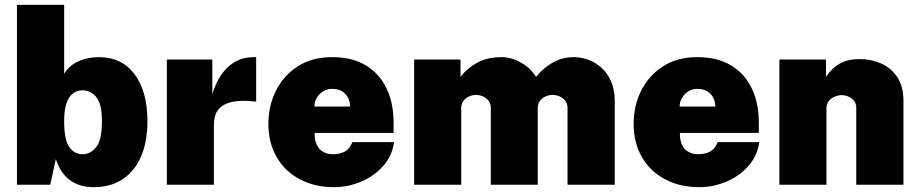

<svg xmlns="http://www.w3.org/2000/svg" viewBox="-20 -763 3796 793"><path d="M367 10Q335.5 10 310.5 2Q285.5 -6 266.2 -21Q247 -36 233.2 -57.5Q219.5 -79 210.5 -106L187.5 0H50V-743H245V-458Q257 -478 273.5 -491.2Q290 -504.5 309.2 -512.2Q328.5 -520 348.5 -523.5Q368.5 -527 388 -527Q483.5 -527 536.2 -455.8Q589 -384.5 589 -262Q589 -179.5 563.2 -118.5Q537.5 -57.5 488 -23.8Q438.5 10 367 10ZM321 -126Q354 -126 377.5 -155.8Q401 -185.5 401 -262Q401 -334 377.5 -362Q354 -390 321 -390Q298.5 -390 281.2 -377.2Q264 -364.5 254.5 -336.2Q245 -308 245 -262Q245 -185.5 266 -155.8Q287 -126 321 -126Z M669 0V-517H857V-374Q869 -415.5 891.2 -450.2Q913.5 -485 948 -506Q982.5 -527 1030.5 -527Q1034 -527 1036 -527Q1038 -527 1038 -527V-343Q1036.5 -343.5 1035.2 -343.5Q1034 -343.5 1031.5 -344Q977 -349.5 943.8 -343Q910.5 -336.5 893 -321.8Q875.5 -307 869.5 -287.8Q863.5 -268.5 863.5 -248V0Z M1359.5 10Q1279 10 1217.8 -22.8Q1156.5 -55.5 1122.5 -114.5Q1088.5 -173.5 1088.5 -252Q1088.5 -326 1119.8 -388.5Q1151 -451 1209.8 -489Q1268.5 -527 1351.5 -527Q1436 -527 1492.5 -492Q1549 -457 1577.2 -396.2Q1605.5 -335.5 1605.5 -259V-214H1279.5Q1279 -183 1289 -163.5Q1299 -144 1316.2 -135Q1333.5 -126 1354.5 -126Q1381 -126 1402.2 -136Q1423.5 -146 1435.5 -176H1607.5Q1599.5 -118.5 1562 -76.8Q1524.5 -35 1470.8 -12.5Q1417 10 1359.5 10ZM1278.5 -323H1426Q1426 -342.5 1417.5 -359.2Q1409 -376 1392.5 -386Q1376 -396 1351.5 -396Q1331.5 -396 1315 -386Q1298.5 -376 1288.5 -359.2Q1278.5 -342.5 1278.5 -323Z M1690.5 0V-517H1882V-445.5Q1907.5 -479.5 1949.5 -503.2Q1991.5 -527 2052 -527Q2077 -527 2103.2 -517.8Q2129.5 -508.5 2153.2 -490.5Q2177 -472.5 2194 -445.5Q2219.5 -478.5 2260 -502.8Q2300.5 -527 2349.5 -527Q2379.5 -527 2409.5 -516.2Q2439.5 -505.5 2464.2 -483.2Q2489 -461 2504 -426.5Q2519 -392 2519 -344V0H2324V-317.5Q2324 -334.5 2314.8 -346.5Q2305.5 -358.5 2291.2 -364.8Q2277 -371 2262 -371Q2247.5 -371 2233.5 -364.8Q2219.5 -358.5 2210.2 -346.5Q2201 -334.5 2201 -317.5V0H2007V-317.5Q2007 -334.5 1998 -346.5Q1989 -358.5 1975 -364.8Q1961 -371 1946 -371Q1931.5 -371 1917.5 -364.8Q1903.5 -358.5 1894.2 -346.5Q1885 -334.5 1885 -317.5V0Z M2868 10Q2787.5 10 2726.2 -22.8Q2665 -55.5 2631 -114.5Q2597 -173.5 2597 -252Q2597 -326 2628.2 -388.5Q2659.5 -451 2718.2 -489Q2777 -527 2860 -527Q2944.5 -527 3001 -492Q3057.5 -457 3085.8 -396.2Q3114 -335.5 3114 -259V-214H2788Q2787.5 -183 2797.5 -163.5Q2807.5 -144 2824.8 -135Q2842 -126 2863 -126Q2889.5 -126 2910.8 -136Q2932 -146 2944 -176H3116Q3108 -118.5 3070.5 -76.8Q3033 -35 2979.2 -12.5Q2925.5 10 2868 10ZM2787 -323H2934.5Q2934.5 -342.5 2926 -359.2Q2917.5 -376 2901 -386Q2884.5 -396 2860 -396Q2840 -396 2823.5 -386Q2807 -376 2797 -359.2Q2787 -342.5 2787 -323Z M3199 0V-517H3391.5V-445.5Q3402.5 -462 3419.5 -479Q3436.5 -496 3463.5 -507.5Q3490.5 -519 3531 -519Q3576.5 -519 3617.8 -501.5Q3659 -484 3685.2 -445.5Q3711.5 -407 3711.5 -344V0H3516.5V-317.5Q3516.5 -343 3497.5 -356.5Q3478.5 -370 3456.5 -370Q3442.5 -370 3427.8 -364Q3413 -358 3403.2 -346.2Q3393.5 -334.5 3393.5 -317.5V0Z"/></svg>

Font: Public Sans Thin Black
Style: Regular
Weight: 900
Version: Version 2.001